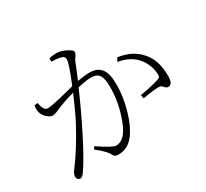

<svg xmlns="http://www.w3.org/2000/svg" viewBox="-152 -977 1304 1218"><g transform="rotate(-30 500.0 -368.0)"><path d="M326.2 -719.7V-744.1Q351.6 -751 380.9 -751Q410.2 -751 448.2 -732.4Q486.3 -713.9 486.3 -698.2Q486.3 -687.5 475.1 -671.9Q463.9 -656.2 460 -647.5Q433.6 -580.1 411.1 -529.3Q467.8 -539.1 500 -539.1Q556.6 -539.1 584.5 -504.4Q612.3 -469.7 612.3 -388.7Q612.3 -299.8 585.9 -207Q559.6 -114.3 519.5 -59.6Q472.7 3.9 403.3 3.9Q396.5 3.9 391.6 3.4Q386.7 2.9 382.3 1Q377.9 -1 375.5 -2.4Q373 -3.9 370.1 -7.8Q367.2 -11.7 366.2 -13.7Q365.2 -15.6 361.3 -22Q357.4 -28.3 356.4 -30.3Q341.8 -53.7 282.2 -101.6L293.9 -119.1Q392.6 -52.7 417 -52.7Q465.8 -52.7 501 -112.3Q526.4 -155.3 547.9 -233.4Q569.3 -311.5 569.3 -393.6Q569.3 -455.1 552.7 -481Q536.1 -506.8 493.2 -506.8Q456.1 -506.8 394.5 -492.2Q339.8 -365.2 268.6 -223.6Q197.3 -82 146.5 -8.8Q130.9 14.6 114.3 14.6Q106.4 14.6 99.1 7.3Q91.8 0 91.8 -11.7Q91.8 -30.3 106.4 -49.8Q187.5 -157.2 262.7 -297.9Q293 -353.5 347.7 -480.5Q281.2 -461.9 247.1 -448.2Q232.4 -442.4 217.8 -436Q203.1 -429.7 195.8 -426.8Q188.5 -423.8 180.2 -421.4Q171.9 -418.9 164.1 -418.9Q145.5 -418.9 124 -439Q102.5 -459 96.7 -480.5Q89.8 -505.9 95.7 -533.2L118.2 -537.1Q119.1 -534.2 122.1 -523.9Q125 -513.7 126.5 -508.8Q127.9 -503.9 131.3 -496.1Q134.8 -488.3 138.2 -484.4Q141.6 -480.5 147.9 -477.5Q154.3 -474.6 161.1 -474.6Q172.9 -474.6 198.7 -479.5Q224.6 -484.4 246.6 -489.7Q268.6 -495.1 308.6 -504.9Q348.6 -514.6 363.3 -518.6Q418.9 -653.3 418.9 -683.6Q418.9 -702.1 403.3 -709Q381.8 -717.8 326.2 -719.7ZM688.5 -508.8 702.1 -535.2Q764.6 -524.4 802.2 -503.4Q839.8 -482.4 869.1 -447.3Q922.9 -382.8 922.9 -272.5Q922.9 -210 889.6 -210Q876 -210 864.7 -224.1Q853.5 -238.3 839.8 -239.3Q812.5 -242.2 717.8 -225.6L711.9 -252Q804.7 -267.6 850.6 -283.2Q866.2 -288.1 869.6 -295.9Q873 -303.7 871.1 -324.2Q866.2 -381.8 828.1 -432.6Q781.2 -493.2 688.5 -508.8Z"/></g></svg>

Font: GenYoMin TW TTF ExtraLight
Style: Regular
Weight: 250
Version: Version 1.300